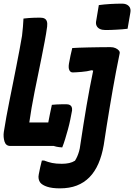

<svg xmlns="http://www.w3.org/2000/svg" viewBox="-37 -802 738 1055"><path d="M20 0Q7 0 -1 -6.5Q-9 -13 -12.5 -25Q-16 -37 -17 -50Q-18 -63 -16 -77Q-10 -116 -2 -160Q6 -204 15.5 -251Q25 -298 34.5 -345.5Q44 -393 53 -439Q62 -485 70 -527Q78 -569 84 -605Q87 -632 89 -654Q91 -676 92 -700Q108 -702 122 -703Q136 -704 150.5 -704.5Q165 -705 183 -705Q199 -705 208 -700Q217 -695 220.5 -684.5Q224 -674 222 -656Q217 -618 208.5 -574Q200 -530 191 -484Q182 -438 172 -390.5Q162 -343 153 -297.5Q144 -252 136.5 -209Q129 -166 124 -129H238Q261 -129 274.5 -121.5Q288 -114 293.5 -98Q299 -82 298.5 -58Q298 -34 293 0ZM248 -226Q259 -227 273 -228Q287 -229 301.5 -229Q316 -229 329 -229Q339 -229 346 -225.5Q353 -222 356.5 -215Q360 -208 359 -195Q355 -173 349.5 -146Q344 -119 336.5 -91.5Q329 -64 321 -38Q313 -12 305 8Q269 6 249 -4Q229 -14 222.5 -32Q216 -50 219 -75Q222 -94 226.5 -120Q231 -146 237 -174Q243 -202 248 -226ZM570 -543Q586 -543 598 -537.5Q610 -532 616.5 -524Q623 -516 620 -506Q610 -457 600.5 -408Q591 -359 582.5 -309.5Q574 -260 565.5 -210Q557 -160 549 -109Q541 -58 533 -5Q523 53 503.5 97.5Q484 142 454.5 172Q425 202 385 217.5Q345 233 292 233Q249 233 222 224Q195 215 184 201Q178 193 175.5 181.5Q173 170 176 156Q180 135 184 117Q188 99 193 80H205Q228 89 249.5 93.5Q271 98 303 98Q325 98 343 94Q361 90 375 81Q382 70 387.5 57.5Q393 45 397.5 29.5Q402 14 404 -4Q413 -64 421.5 -117.5Q430 -171 438.5 -221Q447 -271 456 -318.5Q465 -366 475 -414L466 -416Q455 -413 440.5 -410.5Q426 -408 411.5 -407Q397 -406 384.5 -405Q372 -404 363 -404Q350 -404 344 -416.5Q338 -429 342 -453Q346 -476 350.5 -497Q355 -518 360 -538Q375 -539 399 -540Q423 -541 451.5 -541.5Q480 -542 510.5 -542.5Q541 -543 570 -543ZM506 -774Q520 -776 536 -777.5Q552 -779 568.5 -780Q585 -781 601.5 -781.5Q618 -782 634 -782Q658 -782 671 -768.5Q684 -755 679 -731L664 -644Q650 -642 635 -641Q620 -640 604 -639Q588 -638 572.5 -637.5Q557 -637 542 -637Q524 -637 511.5 -643Q499 -649 493.5 -661Q488 -673 492 -690Z"/></svg>

Font: Rec Mono Semicasual
Style: Bold Italic
Weight: 700
Italic angle: -10°
Version: Version 1.085; ttfautohint (v1.8.4.7-5d5b)